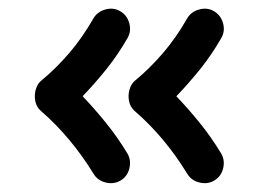

<svg xmlns="http://www.w3.org/2000/svg" viewBox="-20 -526 579 438"><path d="M469.2 -114.4Q484.6 -123.7 489.1 -142.3Q493.5 -160.9 484.3 -176.3Q462 -213 436.3 -244.9Q410.5 -276.9 382.3 -306.4Q411.1 -336.5 437 -368.7Q462.8 -400.8 485 -439.5Q493.9 -455.2 488.7 -473.4Q483.5 -491.7 467.8 -500.6Q452.4 -509.5 434 -504.3Q415.5 -499.1 406.6 -483.4Q382.1 -440.4 352.1 -405.3Q322.1 -370.2 287.6 -341.7Q279.2 -334.8 275.5 -321.8Q271.7 -308.7 274.4 -295.3Q277.1 -281.9 286.7 -273.3Q355.7 -213.7 407.3 -129.4Q416.6 -114 435.2 -109.6Q453.9 -105.1 469.2 -114.4ZM255.4 -114.4Q270.8 -123.7 275.2 -142.3Q279.7 -160.9 270.4 -176.3Q248.2 -213 222.4 -244.9Q196.7 -276.9 168.5 -306.4Q197.3 -336.5 223.1 -368.7Q248.9 -400.8 271.1 -439.5Q280 -455.2 274.8 -473.4Q269.7 -491.7 253.9 -500.6Q238.5 -509.5 220.1 -504.3Q201.7 -499.1 192.7 -483.4Q168.2 -440.4 138.2 -405.3Q108.3 -370.2 73.7 -341.7Q65.3 -334.8 61.6 -321.8Q57.9 -308.7 60.5 -295.3Q63.2 -281.9 72.9 -273.3Q141.8 -213.7 193.5 -129.4Q202.8 -114 221.4 -109.6Q240 -105.1 255.4 -114.4Z"/></svg>

Font: Mikhak VF
Style: Regular
Weight: 100
Designer: Amin Abedi
Version: Version 3.001